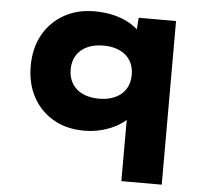

<svg xmlns="http://www.w3.org/2000/svg" viewBox="-54 -602 973 886"><g transform="rotate(5 433.0 -159.0)"><path d="M540 226V-141L581 -125Q576 -98 556 -74Q536 -50 504 -31.5Q472 -13 432.5 -2Q393 9 348 9Q266 9 205 -26.5Q144 -62 110.5 -124Q77 -186 77 -267Q77 -350 111.5 -412Q146 -474 207.5 -509Q269 -544 349 -544Q397 -544 438 -534Q479 -524 510 -506.5Q541 -489 560.5 -467Q580 -445 584 -420L545 -412L554 -532H727V226ZM404 -144Q447 -144 479 -159Q511 -174 528 -201.5Q545 -229 545 -267Q545 -305 528 -332.5Q511 -360 479 -375Q447 -390 404 -390Q360 -390 328 -375Q296 -360 279 -332.5Q262 -305 262 -267Q262 -230 279 -202Q296 -174 328 -159Q360 -144 404 -144Z"/></g></svg>

Font: Lexend Giga ExtraBold
Style: Regular
Weight: 800
Designer: Bonnie Shaver-Troup, Thomas Jockin
Foundry: Lexend
Version: Version 1.007